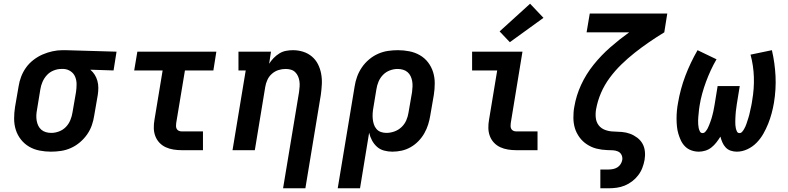

<svg xmlns="http://www.w3.org/2000/svg" viewBox="-20 -808 4240 1033"><path d="M254 8Q223 8 192.5 2Q162 -4 136.5 -19Q111 -34 92.5 -57.5Q74 -81 65 -109.5Q56 -138 56 -170Q56 -202 61 -233L80 -343Q84 -370 94 -396Q104 -422 120.5 -445Q137 -468 160.5 -486Q184 -504 209.5 -515Q235 -526 262 -532Q289 -538 316 -538Q320 -538 324.5 -538Q329 -538 333 -538L607 -530L591 -429L466 -433Q480 -421 489.5 -406Q499 -391 504 -373Q509 -355 509 -335.5Q509 -316 506 -297L487 -187Q483 -160 474 -134Q465 -108 448.5 -84.5Q432 -61 409.5 -42Q387 -23 361 -11.5Q335 0 308 4Q281 8 254 8ZM256 -93Q277 -93 298 -101Q319 -109 334.5 -125Q350 -141 358.5 -162Q367 -183 370 -203L389 -313Q392 -334 392 -355Q392 -376 384.5 -394.5Q377 -413 360 -424.5Q343 -436 323 -437H316Q314 -437 312.5 -437Q311 -437 309 -437Q289 -437 268 -428.5Q247 -420 232 -403.5Q217 -387 208.5 -367Q200 -347 197 -327L179 -217Q176 -202 175.5 -187Q175 -172 177.5 -158Q180 -144 186 -131.5Q192 -119 202.5 -110Q213 -101 227 -97Q241 -93 256 -93Z M957 0Q935 0 913 -3.5Q891 -7 871.5 -16Q852 -25 837.5 -40.5Q823 -56 815.5 -76Q808 -96 807.5 -118.5Q807 -141 811 -163L855 -429H702L719 -530H1144L1128 -429H975L928 -146Q927 -138 927 -130Q927 -122 930.5 -115Q934 -108 941.5 -104.5Q949 -101 957 -101H1072V0Z M1503 205 1589 -313Q1591 -328 1592 -342.5Q1593 -357 1591 -371Q1589 -385 1583.5 -397.5Q1578 -410 1568.5 -419.5Q1559 -429 1545.5 -433Q1532 -437 1517 -437Q1497 -437 1478 -431Q1459 -425 1443 -411Q1427 -397 1418.5 -378Q1410 -359 1407 -340L1351 0H1231L1302 -429H1263V-530H1438L1428 -465Q1438 -481 1452 -495.5Q1466 -510 1483 -520.5Q1500 -531 1519 -534.5Q1538 -538 1556 -538Q1585 -538 1611.5 -529.5Q1638 -521 1658.5 -503.5Q1679 -486 1691 -462Q1703 -438 1708 -410.5Q1713 -383 1711.5 -354.5Q1710 -326 1706 -297L1623 205Z M1797 205 1888 -343Q1892 -370 1901.5 -396Q1911 -422 1927 -445.5Q1943 -469 1965.5 -488Q1988 -507 2014 -518.5Q2040 -530 2067 -534Q2094 -538 2121 -538Q2152 -538 2182.5 -532Q2213 -526 2239 -511Q2265 -496 2283 -472.5Q2301 -449 2310 -420.5Q2319 -392 2319 -360Q2319 -328 2314 -297L2295 -187Q2291 -162 2283.5 -138Q2276 -114 2263 -91Q2250 -68 2231 -48.5Q2212 -29 2189 -16Q2166 -3 2141 2.5Q2116 8 2091 8Q2068 8 2046 2Q2024 -4 2008 -18.5Q1992 -33 1981.5 -52.5Q1971 -72 1966 -94L1917 205ZM2059 -93Q2080 -93 2101.5 -100.5Q2123 -108 2140 -124Q2157 -140 2166 -161Q2175 -182 2178 -203L2197 -313Q2199 -328 2199.5 -343Q2200 -358 2197.5 -372Q2195 -386 2189 -398.5Q2183 -411 2172.5 -420Q2162 -429 2148 -433Q2134 -437 2119 -437Q2098 -437 2077 -429Q2056 -421 2040.5 -405Q2025 -389 2016.5 -368.5Q2008 -348 2005 -327L1989 -230Q1986 -214 1985 -198.5Q1984 -183 1985.5 -168Q1987 -153 1991.5 -139Q1996 -125 2005.5 -114Q2015 -103 2029 -98Q2043 -93 2059 -93Z M2757 0Q2735 0 2713 -3.5Q2691 -7 2671.5 -16Q2652 -25 2637.5 -40.5Q2623 -56 2615.5 -76Q2608 -96 2607.5 -118.5Q2607 -141 2611 -163L2655 -429H2520V-530H2791L2728 -146Q2727 -138 2727 -130Q2727 -122 2730.5 -115Q2734 -108 2741.5 -104.5Q2749 -101 2757 -101H2872V0ZM2723 -581 2668 -639 2832 -788 2904 -712Z M3210 205V104H3254Q3266 104 3278.5 101.5Q3291 99 3301.5 92.5Q3312 86 3319 75Q3326 64 3328 52Q3330 37 3323.5 24.5Q3317 12 3304 6.5Q3291 1 3276 0.5Q3261 0 3246.5 -0.5Q3232 -1 3217.5 -3Q3203 -5 3189 -8.5Q3175 -12 3162 -18Q3149 -24 3137.5 -31.5Q3126 -39 3116 -48.5Q3106 -58 3098 -69Q3090 -80 3083.5 -92.5Q3077 -105 3073 -118.5Q3069 -132 3067 -146Q3065 -160 3065 -174.5Q3065 -189 3066 -204Q3067 -219 3070 -234Q3080 -294 3106.5 -351.5Q3133 -409 3173.5 -459.5Q3214 -510 3263 -553Q3312 -596 3365 -634H3136L3153 -735H3570L3554 -634Q3513 -609 3473.5 -582Q3434 -555 3396 -525Q3358 -495 3323.5 -461.5Q3289 -428 3260.5 -389.5Q3232 -351 3213.5 -308Q3195 -265 3187 -220Q3183 -197 3185.5 -174Q3188 -151 3201 -134Q3214 -117 3235.5 -109Q3257 -101 3280 -100.5Q3303 -100 3326 -98Q3349 -96 3369.5 -88.5Q3390 -81 3408 -67.5Q3426 -54 3436.5 -35.5Q3447 -17 3449.5 6Q3452 29 3448 52Q3444 74 3436 95Q3428 116 3414 134.5Q3400 153 3381 167.5Q3362 182 3341 190.5Q3320 199 3298 202Q3276 205 3254 205Z M3740 8Q3719 8 3699.5 1Q3680 -6 3666 -20Q3652 -34 3643.5 -52Q3635 -70 3629.5 -89Q3624 -108 3622 -128.5Q3620 -149 3620 -170.5Q3620 -192 3622 -213Q3624 -234 3628 -255Q3634 -291 3644 -328Q3654 -365 3667.5 -400.5Q3681 -436 3697.5 -470.5Q3714 -505 3733 -538L3835 -489Q3818 -460 3804 -429.5Q3790 -399 3778.5 -368Q3767 -337 3758 -304.5Q3749 -272 3744 -240Q3742 -230 3741 -219.5Q3740 -209 3739 -199Q3738 -189 3737 -179Q3736 -169 3736 -159Q3736 -149 3736.5 -139Q3737 -129 3739 -119.5Q3741 -110 3745.5 -101Q3750 -92 3760 -92Q3769 -92 3776 -100.5Q3783 -109 3787.5 -117.5Q3792 -126 3795.5 -135.5Q3799 -145 3802.5 -154Q3806 -163 3808.5 -172Q3811 -181 3813.5 -190.5Q3816 -200 3818 -209Q3820 -218 3821.5 -227.5Q3823 -237 3825 -246.5Q3827 -256 3828 -265L3841 -345H3960L3947 -265Q3945 -256 3944 -246.5Q3943 -237 3941.5 -227.5Q3940 -218 3939 -209Q3938 -200 3937.5 -190.5Q3937 -181 3936.5 -172Q3936 -163 3936 -153.5Q3936 -144 3936.5 -135Q3937 -126 3939 -117.5Q3941 -109 3945 -100.5Q3949 -92 3959 -92Q3967 -92 3973 -99Q3979 -106 3983 -113Q3987 -120 3990.5 -127.5Q3994 -135 3996.5 -143Q3999 -151 4001.5 -158.5Q4004 -166 4006.5 -174Q4009 -182 4011 -189.5Q4013 -197 4014.5 -205Q4016 -213 4018 -221Q4020 -229 4021.5 -236.5Q4023 -244 4024.5 -252Q4026 -260 4027 -268Q4038 -331 4036 -393Q4034 -455 4018 -514L4133 -538Q4149 -469 4152.5 -398.5Q4156 -328 4144 -255Q4139 -226 4131.5 -198Q4124 -170 4113 -142.5Q4102 -115 4087 -88.5Q4072 -62 4050.5 -40Q4029 -18 4001 -5Q3973 8 3944 8Q3927 8 3911 2.5Q3895 -3 3884 -15Q3873 -27 3866.5 -42Q3860 -57 3856 -73Q3846 -57 3834.5 -42Q3823 -27 3808 -15Q3793 -3 3775 2.5Q3757 8 3740 8Z"/></svg>

Font: Iosevka Curly Slab Extended
Style: Bold Italic
Weight: 700
Width: 7
Italic angle: -9°
Monospace: yes
Designer: Belleve Invis
Foundry: Belleve Invis
Version: Version 11.0.0; ttfautohint (v1.8.3)